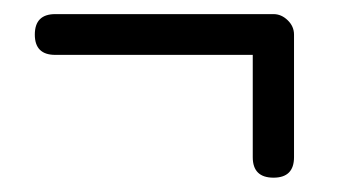

<svg xmlns="http://www.w3.org/2000/svg" viewBox="-20 -248 496 268"><path d="M390.4 -28.6Q390.4 0 361.8 0Q332.8 0 332.8 -28.6V-171.4H57.1Q28.6 -171.4 28.6 -199.7Q28.6 -228.3 57.1 -228.3H361.8Q372.8 -228.3 381.6 -219.7Q390.4 -211.2 390.4 -199.7Z"/></svg>

Font: EnergyBar
Style: Regular
Weight: 400
Italic angle: -10°
Version: 1.0 2000-03-28